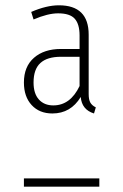

<svg xmlns="http://www.w3.org/2000/svg" viewBox="-20 -702 462 721"><path d="M209 -518.1H278.8V-568.8Q278.8 -611.3 260.7 -631.6Q242.7 -651.9 198.2 -651.9Q159.7 -651.9 106 -628.9L97.2 -657.2Q154.8 -682.1 201.2 -682.1Q313 -682.1 313 -571.8V-349.1Q313 -327.6 319.3 -316.7Q325.7 -305.7 339.8 -298.8L333 -275.9Q287.1 -290 283.2 -337.9Q245.6 -275.9 176.8 -275.9Q127.9 -275.9 98.9 -307.4Q69.8 -338.9 69.8 -392.1Q69.8 -452.1 107.7 -485.1Q145.5 -518.1 209 -518.1ZM180.2 -306.2Q244.1 -306.2 278.8 -378.9V-488.8H209Q157.2 -488.8 131.6 -465.3Q106 -441.9 106 -392.1Q106 -350.6 126 -328.4Q146 -306.2 180.2 -306.2ZM69.8 -32.2H353V-1H69.8Z"/></svg>

Font: Fira Sans Compressed UltraLight
Style: Regular
Weight: 200
Width: 1
Designer: Carrois Corporate & Edenspiekermann AG
Foundry: Carrois Corporate GbR & Edenspiekermann AG
Version: Version 4.203;PS 004.203;hotconv 1.0.88;makeotf.lib2.5.64775